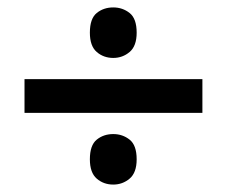

<svg xmlns="http://www.w3.org/2000/svg" viewBox="-20 -611 612 517"><path d="M285 -455Q259 -455 240.5 -471Q222 -487 222 -523Q222 -561 240.5 -576Q259 -591 285 -591Q310 -591 329 -576Q348 -561 348 -523Q348 -487 329 -471Q310 -455 285 -455ZM46 -307V-398H525V-307ZM285 -114Q259 -114 240.5 -130Q222 -146 222 -182Q222 -220 240.5 -235Q259 -250 285 -250Q310 -250 329 -235Q348 -220 348 -182Q348 -146 329 -130Q310 -114 285 -114Z"/></svg>

Font: Noto Sans New Tai Lue Semibold
Style: Regular
Weight: 400
Designer: Monotype Design Team
Foundry: Monotype Imaging Inc.
Version: Version 2.004; ttfautohint (v1.8.4.7-5d5b)